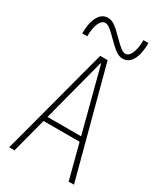

<svg xmlns="http://www.w3.org/2000/svg" viewBox="-230 -1035 961 1124"><g transform="rotate(30 250.0 -473.0)"><path d="M31 0 225 -730H275L469 0H433L252 -693H248L67 0ZM114 -234V-266H386V-234ZM346 -781Q323 -781 299.5 -797Q276 -813 237 -853Q206 -885 187.5 -898.5Q169 -912 155 -912Q131 -912 116.5 -879Q102 -846 102 -791H68Q68 -864 91 -905Q114 -946 154 -946Q177 -946 200.5 -930Q224 -914 263 -874Q294 -842 312.5 -828Q331 -814 345 -814Q369 -814 383.5 -847.5Q398 -881 398 -936H432Q432 -863 409.5 -822Q387 -781 346 -781Z"/></g></svg>

Font: M PLUS 1 Code ExtraLight
Style: Regular
Weight: 250
Designer: Coji Morishita
Foundry: UNDERFOREST DESIGN
Version: Version 1.002